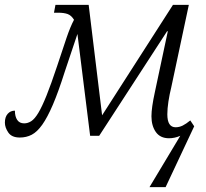

<svg xmlns="http://www.w3.org/2000/svg" viewBox="-21 -556 842 786"><path d="M717 0Q694 10 671 10Q635 10 617 -15.5Q599 -41 599 -80Q599 -115 613 -179L666 -428H663L385 0H348L296 -417Q286 -389 274 -351.5Q262 -314 244 -262Q218 -180 195.5 -127.5Q173 -75 152 -45.5Q131 -16 109 -4.5Q87 7 60 7Q27 7 13 -13.5Q-1 -34 -1 -54Q-1 -77 10.5 -90Q22 -103 40 -103Q40 -79 49.5 -65Q59 -51 78 -51Q93 -51 107 -60Q121 -69 136 -94Q151 -119 169.5 -165Q188 -211 213 -286Q236 -356 251.5 -401.5Q267 -447 282 -475Q271 -493 256 -498.5Q241 -504 216 -504H200L206 -536H342L397 -84L687 -536H752L680 -198Q673 -170 668.5 -140.5Q664 -111 664 -88Q664 -35 698 -35Q713 -35 727 -42Q741 -49 758 -63L774 -39L657 210H591Z"/></svg>

Font: Noto Serif SemiCondensed Light
Style: Italic
Weight: 300
Width: 4
Italic angle: -12°
Designer: Monotype Design Team
Foundry: Monotype Imaging Inc.
Version: Version 2.013; ttfautohint (v1.8.4.7-5d5b)